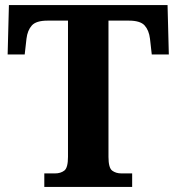

<svg xmlns="http://www.w3.org/2000/svg" viewBox="-20 -734 693 754"><path d="M154 0V-53H196Q218 -53 232.5 -64Q247 -75 247 -118V-653H167Q122 -653 105 -634Q88 -615 84 -582L77 -520H10L15 -714H638L643 -520H576L569 -582Q565 -615 548 -634Q531 -653 486 -653H406V-118Q406 -75 420.5 -64Q435 -53 457 -53H499V0Z"/></svg>

Font: Noto Serif Oriya
Style: Bold
Weight: 700
Designer: David Williams
Foundry: Google LLC, David Williams
Version: Version 1.051; ttfautohint (v1.8.4.7-5d5b)